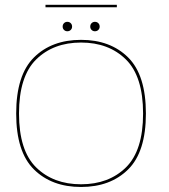

<svg xmlns="http://www.w3.org/2000/svg" viewBox="-20 -758 688 783"><path d="M310.5 4.5Q191 4.5 118.5 -67Q46 -138.5 46 -295Q46 -452 118.5 -523.8Q191 -595.5 310.5 -595.5Q430 -595.5 502.5 -523.8Q575 -452 575 -295Q575 -138.5 502.5 -67Q430 4.5 310.5 4.5ZM310.5 -6.5Q423.5 -6.5 493.5 -75.2Q563.5 -144 563.5 -295Q563.5 -446.5 493.5 -515.5Q423.5 -584.5 310.5 -584.5Q197.5 -584.5 127.5 -515.5Q57.5 -446.5 57.5 -295Q57.5 -144 127.5 -75.2Q197.5 -6.5 310.5 -6.5ZM367 -630.5Q359 -630.5 353.5 -636Q348 -641.5 348 -649.5Q348 -658 353.5 -663.5Q359 -669 367 -669Q375.5 -669 381 -663.5Q386.5 -658 386.5 -649.5Q386.5 -641.5 381 -636Q375.5 -630.5 367 -630.5ZM254.5 -630.5Q246.5 -630.5 241 -636Q235.5 -641.5 235.5 -649.5Q235.5 -658 241 -663.5Q246.5 -669 254.5 -669Q263 -669 268.5 -663.5Q274 -658 274 -649.5Q274 -641.5 268.5 -636Q263 -630.5 254.5 -630.5ZM165.5 -728.5V-738.5H456.5V-728.5Z"/></svg>

Font: Anybody ExtraExpanded Thin
Style: Regular
Weight: 100
Width: 8
Designer: Tyler Finck
Foundry: Etcetera Type Company
Version: Version 1.010; ttfautohint (v1.8.3) -l 8 -r 50 -G 200 -x 14 